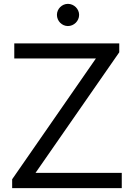

<svg xmlns="http://www.w3.org/2000/svg" viewBox="-20 -975 696 995"><path d="M332 -840C363 -840 390 -866 390 -898C390 -929 363 -955 332 -955C301 -955 275 -929 275 -898C275 -866 301 -840 332 -840ZM611 -79H164L598 -704V-750H54V-672H477L43 -46V0H611Z"/></svg>

Font: Oakes
Style: Regular
Weight: 400
Designer: Samuel Oakes
Foundry: Samuel Oakes
Version: Version 1.003;PS 001.003;hotconv 1.0.88;makeotf.lib2.5.64775